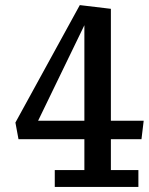

<svg xmlns="http://www.w3.org/2000/svg" viewBox="-20 -551 589 760"><path d="M196.8 189V122.1H314V0H53.2L41 -65.9L295.9 -530.8L418.9 -516.1V-73.2H548.8L540 0H418.9V122.1H527.8V189ZM130.9 -73.2H314V-451.2Z"/></svg>

Font: Trocchi
Style: Regular
Weight: 400
Designer: Vernon Adams
Foundry: Vernon Adams
Version: Version 1.101; ttfautohint (v1.8.4.7-5d5b);gftools[0.9.27]